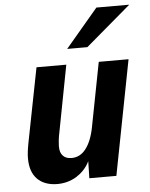

<svg xmlns="http://www.w3.org/2000/svg" viewBox="-56 -851 714 912"><g transform="rotate(-5 301.0 -395.5)"><path d="M282.7 -621.1H378.9L594.7 -804.7H438ZM180.7 14.2C210.9 14.2 243.2 7.3 273.4 -11.7C294.4 -24.9 320.3 -47.9 335.9 -81.1L334 0H462.9L568.8 -546.9H426.8L367.2 -238.8C358.9 -195.8 344.7 -161.1 326.2 -137.7C308.6 -115.2 286.6 -103 258.3 -103C237.3 -103 225.6 -109.9 217.3 -118.7C208 -128.9 203.1 -141.1 203.1 -164.1C203.1 -171.4 203.6 -176.8 204.6 -187C205.6 -197.3 206.5 -205.6 208 -212.9L272 -546.9H129.9L60.1 -190.9C57.1 -175.8 54.7 -158.2 53.7 -150.4C52.2 -138.7 51.8 -127.9 51.8 -119.1C51.8 -75.7 63 -43.5 85.4 -20.5C107.9 2.4 141.1 14.2 180.7 14.2Z"/></g></svg>

Font: Hack
Style: Bold Oblique
Weight: 700
Italic angle: -12°
Monospace: yes
Designer: Christopher Simpkins
Foundry: Christopher Simpkins
Version: Version 2.010